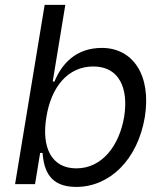

<svg xmlns="http://www.w3.org/2000/svg" viewBox="-20 -747 656 779"><path d="M122.2 0 142.8 -126.4H152.7C158.4 -54 183.2 11.4 289.1 11.4C424.7 11.4 538 -98 567.5 -271.3C595.2 -443.2 518.1 -552.6 393.5 -552.6C287.3 -552.6 230.1 -487.2 201 -416.2H193.9L245 -727.3H161.2L41.2 0ZM168.3 -272.7C187.9 -394.9 255.7 -477.3 358.7 -477.3C464.5 -477.3 502.1 -387.8 483.7 -272.7C463.8 -156.2 394.5 -63.9 289.8 -63.9C188.6 -63.9 147.4 -149.1 168.3 -272.7Z"/></svg>

Font: Riot Sans 2.0
Style: Italic
Weight: 400
Italic angle: -9.39999°
Designer: Rasmus Andersson
Foundry: rsms
Version: Version 3.006;hotconv 1.0.109;makeotfexe 2.5.65596